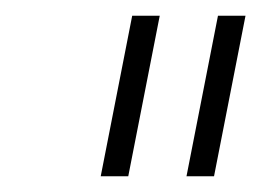

<svg xmlns="http://www.w3.org/2000/svg" viewBox="-20 -719 332 244"><path d="M183 -699 143 -495H108L148 -699ZM292 -699 252 -495H217L257 -699Z"/></svg>

Font: TypoPRO Montserrat
Style: Italic
Weight: 275
Italic angle: -11.3°
Designer: Julieta Ulanovsky
Foundry: Julieta Ulanovsky
Version: Version 6.001